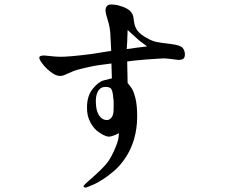

<svg xmlns="http://www.w3.org/2000/svg" viewBox="-20 -770 1040 865"><path d="M481 -541Q479 -590 477 -619.5Q475 -649 465.5 -679Q456 -709 455.5 -722.5Q455 -736 463 -744Q469 -752 494 -749Q514 -747 533.5 -739.5Q553 -732 564 -722.5Q575 -713 580 -698L585 -665Q589 -645 601 -630Q613 -615 639 -600Q665 -585 685 -581Q705 -577 748 -572Q791 -567 802 -555Q813 -543 813 -525Q813 -512 807 -506Q799 -500 785 -500L734 -506Q721 -508 699 -506Q674 -505 638 -502Q602 -499 584 -497L553 -493L555 -396Q566 -383 574 -371Q582 -359 590 -328Q598 -297 598 -244.5Q598 -192 584 -143Q570 -96 545.5 -59.5Q521 -23 494 0Q467 23 443.5 38Q420 53 407.5 58.5Q395 64 381 70Q367 76 363 75Q359 74 356.5 71Q354 68 364 59Q369 54 381 43.5Q393 33 413.5 14.5Q434 -4 454.5 -26.5Q475 -49 493.5 -90Q512 -131 514 -150L516 -170Q500 -161 479.5 -155.5Q459 -150 426 -174Q404 -188 387.5 -218Q371 -248 372 -287Q372 -338 398 -370Q424 -402 448 -408L484 -417L482 -484Q447 -480 421.5 -476Q396 -472 364 -464.5Q332 -457 314 -451L277 -435Q261 -427 251 -428Q236 -428 220.5 -437.5Q205 -447 190.5 -461Q176 -475 165 -491.5Q154 -508 158 -514Q162 -520 180 -520Q185 -520 215.5 -516.5Q246 -513 276 -515Q300 -516 349 -521.5Q398 -527 420 -531L481 -541ZM492 -313 490 -332Q488 -357 482 -368Q476 -379 454 -378.5Q432 -378 421 -358Q410 -338 412 -305Q413 -271 426 -250.5Q439 -230 461 -229Q473 -229 482.5 -240.5Q492 -252 492 -280.5Q492 -309 492 -313ZM551 -549Q588 -554 595 -555L643 -561Q605 -588 600 -594L555 -635Q553 -594 553 -582L551 -549Z"/></svg>

Font: ChillKai
Style: Regular
Weight: 400
Designer: ChillType
Foundry: 寒蝉字型
Version: Version 2.000